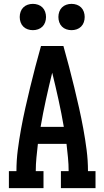

<svg xmlns="http://www.w3.org/2000/svg" viewBox="-20 -973 540 993"><path d="M26 0V-88H65Q65 -143 72 -197.5Q79 -252 89 -306.5Q99 -361 111 -414.5Q123 -468 136 -521.5Q149 -575 163 -628.5Q177 -682 192 -735H308Q323 -682 337 -628.5Q351 -575 364 -521.5Q377 -468 389 -414.5Q401 -361 411 -306.5Q421 -252 428 -197.5Q435 -143 435 -88H474V0H295V-88H335Q335 -123 331.5 -158.5Q328 -194 324 -229H176Q172 -194 168.5 -158.5Q165 -123 165 -88H205V0ZM190 -317H310Q298 -387 282.5 -457.5Q267 -528 250 -597Q233 -528 217.5 -457.5Q202 -387 190 -317ZM350 -817Q336 -817 323 -821.5Q310 -826 300.5 -835.5Q291 -845 286.5 -858Q282 -871 282 -885Q282 -899 286.5 -912Q291 -925 300.5 -934.5Q310 -944 323 -948.5Q336 -953 350 -953Q364 -953 377 -948.5Q390 -944 399.5 -934.5Q409 -925 413.5 -912Q418 -899 418 -885Q418 -871 413.5 -858Q409 -845 399.5 -835.5Q390 -826 377 -821.5Q364 -817 350 -817ZM150 -817Q136 -817 123 -821.5Q110 -826 100.5 -835.5Q91 -845 86.5 -858Q82 -871 82 -885Q82 -899 86.5 -912Q91 -925 100.5 -934.5Q110 -944 123 -948.5Q136 -953 150 -953Q164 -953 177 -948.5Q190 -944 199.5 -934.5Q209 -925 213.5 -912Q218 -899 218 -885Q218 -871 213.5 -858Q209 -845 199.5 -835.5Q190 -826 177 -821.5Q164 -817 150 -817Z"/></svg>

Font: Iosevka Curly Slab Semibold
Style: Regular
Weight: 600
Monospace: yes
Designer: Belleve Invis
Foundry: Belleve Invis
Version: Version 22.1.2; ttfautohint (v1.8.4)